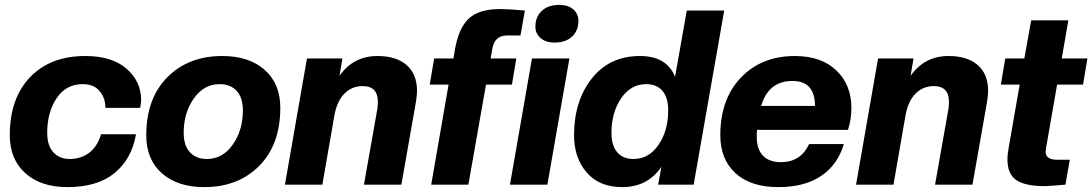

<svg xmlns="http://www.w3.org/2000/svg" viewBox="-20 -755 4466 785"><path d="M255 10Q147 10 83.5 -47Q20 -104 20 -202Q20 -353 103 -439.5Q186 -526 329 -526Q438 -526 497.5 -474Q557 -422 557 -346Q557 -336 553 -314H411Q411 -354 387.5 -382.5Q364 -411 318 -411Q250 -411 211.5 -353.5Q173 -296 173 -212Q173 -160 198 -132.5Q223 -105 266 -105Q310 -105 344 -130Q378 -155 393 -206H536Q519 -106 449 -48Q379 10 255 10Z M826 -105Q890 -105 931.5 -163.5Q973 -222 973 -304Q973 -356 947.5 -383.5Q922 -411 878 -411Q814 -411 772.5 -352.5Q731 -294 731 -212Q731 -160 756.5 -132.5Q782 -105 826 -105ZM815 10Q706 10 642 -46.5Q578 -103 578 -202Q578 -352 664 -439Q750 -526 889 -526Q998 -526 1062 -469.5Q1126 -413 1126 -314Q1126 -164 1040 -77Q954 10 815 10Z M1621 0H1468L1523 -311Q1525 -329 1525 -338Q1525 -403 1463 -403Q1418 -403 1387.5 -371.5Q1357 -340 1347 -282L1298 0H1145L1235 -516H1380L1368 -445Q1425 -526 1523 -526Q1600 -526 1642.5 -489Q1685 -452 1685 -383Q1685 -369 1681 -341Z M1895 0H1743L1814 -409H1737L1755 -516H1834L1840 -552Q1855 -640 1896.5 -679Q1938 -718 2025 -718Q2057 -718 2126 -712L2108 -610H2054Q2002 -610 1993 -556L1986 -516H2091L2073 -409H1967Z M2218 0H2065L2155 -516H2308ZM2247 -581Q2211 -581 2190 -599.5Q2169 -618 2169 -646Q2169 -686 2195 -710.5Q2221 -735 2267 -735Q2303 -735 2324 -716.5Q2345 -698 2345 -670Q2345 -630 2319 -605.5Q2293 -581 2247 -581Z M2524 10Q2430 10 2378.5 -50Q2327 -110 2327 -202Q2327 -342 2399.5 -434Q2472 -526 2596 -526Q2706 -526 2740 -441L2788 -712H2941L2816 0H2671L2684 -73Q2628 10 2524 10ZM2570 -105Q2633 -105 2672.5 -163Q2712 -221 2712 -304Q2712 -356 2688.5 -383.5Q2665 -411 2622 -411Q2559 -411 2519.5 -353Q2480 -295 2480 -212Q2480 -160 2503.5 -132.5Q2527 -105 2570 -105Z M3162 10Q3049 10 2987 -47Q2925 -104 2925 -202Q2925 -350 3009.5 -438Q3094 -526 3230 -526Q3338 -526 3399.5 -467Q3461 -408 3461 -314Q3461 -268 3447 -224H3075Q3074 -214 3074 -195Q3074 -145 3099.5 -118.5Q3125 -92 3172 -92Q3254 -92 3288 -166H3430Q3406 -83 3338.5 -36.5Q3271 10 3162 10ZM3220 -424Q3122 -424 3092 -322H3312Q3312 -424 3220 -424Z M3956 0H3803L3858 -311Q3860 -329 3860 -338Q3860 -403 3798 -403Q3753 -403 3722.5 -371.5Q3692 -340 3682 -282L3633 0H3480L3570 -516H3715L3703 -445Q3760 -526 3858 -526Q3935 -526 3977.5 -489Q4020 -452 4020 -383Q4020 -369 4016 -341Z M4252 6Q4172 6 4135.5 -18.5Q4099 -43 4099 -103Q4099 -125 4105 -157L4149 -409H4072L4090 -516H4168L4196 -672H4348L4321 -516H4426L4408 -409H4302L4257 -151Q4255 -139 4255 -135Q4255 -102 4301 -102H4354L4336 0Q4264 6 4252 6Z"/></svg>

Font: Creato Display ExtraBold
Style: Italic
Weight: 800
Italic angle: -10°
Version: Version 1.000